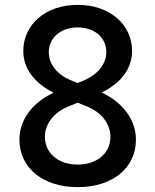

<svg xmlns="http://www.w3.org/2000/svg" viewBox="-20 -761 640 791"><path d="M399 -380C481 -420 524 -480 524 -551C524 -660 432 -741 300 -741C168 -741 76 -660 76 -551C76 -481 119 -420 201 -379C115 -340 60 -268 60 -186C60 -70 156 10 300 10C444 10 540 -69 540 -186C540 -267 487 -338 399 -380ZM300 -648C370 -648 418 -606 418 -546C418 -496 380 -452 324 -429L300 -419L273 -430C219 -451 181 -495 181 -546C181 -605 230 -648 300 -648ZM300 -83C220 -83 165 -130 165 -198C165 -250 202 -298 259 -321L300 -338L339 -322C397 -299 435 -251 435 -198C435 -130 380 -83 300 -83Z"/></svg>

Font: Tekne LDO SemiBold
Style: Regular
Weight: 600
Monospace: yes
Designer: Alessio Laiso, Mario Rullo, Paolo Rosset
Foundry: Alessio Laiso
Version: Version 1.000;hotconv 1.0.109;makeotfexe 2.5.65596